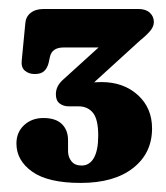

<svg xmlns="http://www.w3.org/2000/svg" viewBox="-20 -720 366 423"><path d="M166.3 -519.4 154.6 -531.9Q164.6 -535.2 176 -537.2Q187.4 -539.2 203.3 -539.2Q252.2 -539.2 283.6 -510.7Q315 -482.2 315 -437.1Q315 -382.5 273.2 -349.8Q231.5 -317 157.7 -317Q86 -317 51.1 -341.7Q16.2 -366.4 16.2 -403.8Q16.2 -428.6 33.1 -444.3Q50 -460 75.6 -460Q102.6 -460 116.2 -446.8Q129.9 -433.5 129.9 -411.4V-387.3Q129.9 -374 137.4 -364.7Q144.9 -355.3 159.8 -355.3Q177.4 -355.3 186.9 -372.2Q196.4 -389 196.4 -421.4Q196.4 -457.4 184.7 -471.6Q173 -485.7 153.2 -485.7H131.8Q119.6 -485.7 111.3 -492.1Q103.1 -498.4 103.1 -512.2Q103.1 -522.1 107.5 -530.4Q111.9 -538.7 121.2 -546.5L247.6 -661.2L252.3 -615.4H120.1Q94.6 -615.4 90 -594.7L87.2 -581.8Q84.5 -570.3 77.5 -563.6Q70.5 -556.9 56.8 -556.9Q43.4 -556.9 34.8 -564.3Q26.1 -571.7 27.9 -586.9L35.8 -668.8Q36.8 -683 47.5 -691.6Q58.3 -700.2 76.4 -700.2H285.1Q301.1 -700.2 310 -692Q319 -683.7 319 -671.4Q319 -661.8 311.3 -652.4Q303.7 -643 288.1 -630.4Z"/></svg>

Font: Fraunces 144pt S100 Black
Style: Regular
Weight: 900
Version: Version 1.000